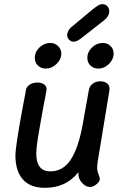

<svg xmlns="http://www.w3.org/2000/svg" viewBox="-20 -900 596 921"><path d="M446 -96Q446 -80 452.5 -64Q459 -48 459 -42Q459 -29 442.5 -16Q426 -3 412 -3Q391 -3 373 -23.5Q355 -44 356 -69V-74Q297 1 196 1Q125 1 89.5 -39.5Q54 -80 54 -154Q54 -198 89 -385Q92 -405 96.5 -425.5Q101 -446 104 -467Q107 -484 122.5 -494Q138 -504 159 -504Q180 -504 193 -494Q206 -484 203 -467Q196 -426 188 -388Q185 -369 174.5 -312Q164 -255 159 -218.5Q154 -182 154 -164Q154 -78 221 -78Q282 -78 318.5 -133Q355 -188 375 -294L406 -467Q409 -487 424.5 -498.5Q440 -510 461 -510Q484 -510 496 -498Q508 -486 505 -467L449 -127Q446 -106 446 -96ZM147 -622Q147 -651 169.5 -672.5Q192 -694 221 -694Q243 -694 258.5 -679Q274 -664 274 -643Q274 -615 251 -593Q228 -571 200 -571Q177 -571 162 -585.5Q147 -600 147 -622ZM399 -622Q399 -651 421.5 -672.5Q444 -694 473 -694Q495 -694 510 -679.5Q525 -665 525 -643Q525 -615 502.5 -593Q480 -571 452 -571Q429 -571 414 -585.5Q399 -600 399 -622ZM302 -732Q302 -741 308 -752.5Q314 -764 326 -773L422 -853Q441 -868 451 -874Q461 -880 472 -880Q486 -880 495 -870Q504 -860 504 -846Q504 -821 476 -800L374 -720Q360 -709 351 -704.5Q342 -700 333 -700Q320 -700 311 -710Q302 -720 302 -732Z"/></svg>

Font: Mali Medium
Style: Italic
Weight: 500
Italic angle: -10°
Version: Version 1.000; ttfautohint (v1.6)